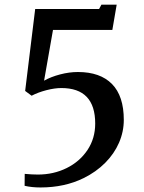

<svg xmlns="http://www.w3.org/2000/svg" viewBox="-20 -660 630 842"><path d="M363.8 -2.4Q397.5 -53.2 397.5 -118.2Q397.5 -273.9 249 -273.9Q219.7 -273.9 183.1 -264.4Q146.5 -254.9 118.7 -240.2L90.3 -261.2L134.3 -620.6H414.6L424.8 -639.6H491.7L472.7 -528.8H212.4L173.3 -306.2Q203.6 -323.2 243.7 -333.7Q283.7 -344.2 321.8 -344.2Q419.4 -344.2 471.2 -291.5Q522.9 -238.8 522.9 -134.3Q522.9 -82.5 502 -34.2Q481 14.2 441.2 54.2Q401.4 94.2 346.7 121.1Q263.2 162.1 157.7 162.1Q119.1 162.1 87.9 154.8L88.4 102.5Q121.6 105.5 146 105.5Q214.8 105.5 272.2 77.1Q329.6 48.8 363.8 -2.4Z"/></svg>

Font: Merriweather
Style: Regular
Weight: 400
Designer: Eben Sorkin
Foundry: Eben Sorkin
Version: Version 1.584; ttfautohint (v1.8.1)